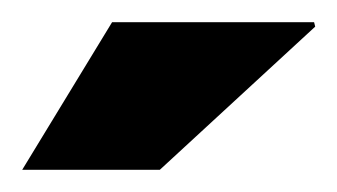

<svg xmlns="http://www.w3.org/2000/svg" viewBox="-20 -745 304 173"><path d="M0 -592 81 -725H263L264 -721L124 -592Z"/></svg>

Font: Archivo SemiCondensed Black
Style: Regular
Weight: 900
Width: 4
Designer: Hector Gatti
Foundry: Omnibus-Type
Version: Version 2.001